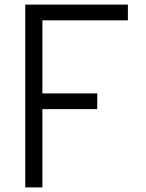

<svg xmlns="http://www.w3.org/2000/svg" viewBox="-20 -820 640 840"><path d="M90.5 0V-800H539.5V-731H113.5L165.5 -783V-359.5L113.5 -411.5H405.5V-342.5H113.5L165.5 -394.5V0Z"/></svg>

Font: Victor Mono Thin
Style: Regular
Weight: 100
Monospace: yes
Designer: Rune Bjørnerås
Version: Version 1.561;gftools[0.9.30]